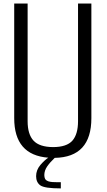

<svg xmlns="http://www.w3.org/2000/svg" viewBox="-20 -860 593 1062"><path d="M247.1 12.2Q58.6 -2 58.6 -206.5V-840.3H132.8V-189.5Q132.8 -117.2 165.5 -82Q198.2 -46.9 273.4 -46.4Q348.6 -46.4 380.4 -82Q411.6 -117.7 411.6 -189.5V-840.3H485.4V-206.5Q485.4 9.8 282.7 13.2Q257.3 37.1 241.2 60.1Q225.1 83.5 225.1 108.4Q225.6 133.3 240.2 139.6Q245.1 141.6 248 143.1Q251 144.5 258.3 145.5Q265.6 146.5 270 147Q278.3 147.9 298.8 147.9H316.4V182.1Q226.1 182.1 202.6 165Q179.7 147.9 179.7 114.3Q179.7 80.6 203.6 52.2Q228 24.4 247.1 12.2Z"/></svg>

Font: Oswald-Light
Style: Light
Weight: 300
Designer: vernon adams
Foundry: vernon adams
Version: Version ; ttfautohint (v0.92.18-e454-dirty) -l 8 -r 50 -G 20